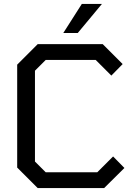

<svg xmlns="http://www.w3.org/2000/svg" viewBox="-20 -963 687 983"><path d="M304 -794 399 -943H502L378 -794ZM173 0 68 -105V-632L173 -737H506L608 -635L550 -576L470 -656H214L159 -601V-136L214 -81H478L559 -162L617 -103L513 0Z"/></svg>

Font: Tomorrow
Style: Regular
Weight: 400
Designer: Tony de Marco, Monica Rizzolli
Foundry: Just in Type
Version: Version 2.002